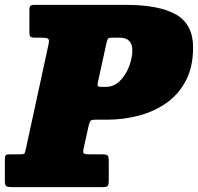

<svg xmlns="http://www.w3.org/2000/svg" viewBox="-56 -770 814 790"><path d="M308.5 -251.5 287.5 -156.5Q284.5 -142.5 289 -138.8Q293.5 -135 310 -135H363Q383.5 -135 387.5 -129.5Q391.5 -124 391.5 -103.5V-29Q391.5 -9.5 387 -4.8Q382.5 0 363 0H-7Q-23 0 -29.5 -3.5Q-36 -7 -36 -24V-112.5Q-36 -127 -32.8 -131Q-29.5 -135 -15.5 -135H26Q43.5 -135 45.5 -139.8Q47.5 -144.5 51 -160L144 -589Q148 -607.5 141 -611.2Q134 -615 114 -615H89Q73.5 -615 69.2 -618.8Q65 -622.5 65 -638.5V-727.5Q65 -742.5 69.5 -746.2Q74 -750 88.5 -750H461Q600.5 -750 669.5 -709.5Q738.5 -669 738.5 -575Q738.5 -495.5 709 -438.8Q679.5 -382 629 -346.5Q578.5 -311 515 -294.2Q451.5 -277.5 383.5 -277.5H337Q319.5 -277.5 315.8 -272Q312 -266.5 308.5 -251.5ZM363 -412.5H378.5Q413 -412.5 437.5 -437.2Q462 -462 475.2 -497Q488.5 -532 488.5 -562.5Q488.5 -615 436 -615H407.5Q391.5 -615 388.2 -610.8Q385 -606.5 382 -592.5L347 -432.5Q344 -420.5 346.5 -416.5Q349 -412.5 363 -412.5Z"/></svg>

Font: Besley* Narrow Fatface
Style: Italic
Weight: 900
Width: 4
Italic angle: -13°
Designer: Owen Earl
Foundry: indestructible type*
Version: Version 3.000; ttfautohint (v1.8.3)